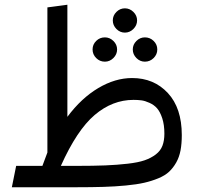

<svg xmlns="http://www.w3.org/2000/svg" viewBox="-20 -787 839 807"><path d="M535.2 -459Q627 -459 685.5 -396Q744.1 -333 744.1 -219.2Q744.1 -183.1 738.8 -154.8Q733.4 -126.5 720.7 -104Q708 -81.5 690.9 -65.4Q673.8 -49.3 645.5 -37.6Q617.2 -25.9 585.9 -18.8Q554.7 -11.7 508.8 -7.3Q462.9 -2.9 414.8 -1.5Q366.7 0 300.8 0H29.8L47.9 -89.8H158.2L179.2 -146V-755.9L263.2 -767.1V-295.9Q321.8 -374.5 392.8 -416.7Q463.9 -459 535.2 -459ZM540.8 -665.3Q525.4 -649.9 504.9 -649.9Q484.4 -649.9 469.2 -665.3Q454.1 -680.7 454.1 -701.2Q454.1 -721.7 469.2 -736.8Q484.4 -752 504.9 -752Q525.4 -752 540.8 -736.8Q556.2 -721.7 556.2 -701.2Q556.2 -680.7 540.8 -665.3ZM420.9 -527.8Q399.4 -527.8 384.3 -543Q369.1 -558.1 369.1 -579.1Q369.1 -600.1 384.3 -615Q399.4 -629.9 420.9 -629.9Q441.4 -629.9 456.8 -614.7Q472.2 -599.6 472.2 -579.1Q472.2 -558.6 456.8 -543.2Q441.4 -527.8 420.9 -527.8ZM588.9 -629.9Q610.4 -629.9 625.7 -615Q641.1 -600.1 641.1 -579.1Q641.1 -558.1 625.7 -543Q610.4 -527.8 588.9 -527.8Q568.4 -527.8 553.2 -543.2Q538.1 -558.6 538.1 -579.1Q538.1 -599.6 553.2 -614.7Q568.4 -629.9 588.9 -629.9ZM300.8 -89.8Q373 -89.8 422.6 -91.8Q472.2 -93.8 516.6 -98.9Q561 -104 587.9 -113.3Q614.7 -122.6 634.8 -137.9Q654.8 -153.3 662.8 -174.6Q670.9 -195.8 670.9 -225.1Q670.9 -262.7 661.9 -290Q652.8 -317.4 640.1 -331.8Q627.4 -346.2 608.4 -354.7Q589.4 -363.3 574.5 -365.2Q559.6 -367.2 541 -367.2Q452.6 -367.2 377.9 -303.7Q303.2 -240.2 235.8 -89.8Z"/></svg>

Font: FiraGO
Style: Regular
Weight: 400
Designer: bBox Type
Foundry: bBox Type GmbH
Version: Version 1.001;PS 001.001;hotconv 1.0.88;makeotf.lib2.5.64775